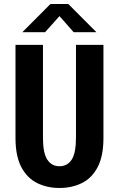

<svg xmlns="http://www.w3.org/2000/svg" viewBox="-20 -923 590 954"><path d="M275.5 11Q214.5 11 165 -13.2Q115.5 -37.5 86.2 -92.2Q57 -147 57 -238V-700H193.5V-239Q193.5 -162 215.2 -129.5Q237 -97 275.5 -97Q314.5 -97 336 -129.5Q357.5 -162 357.5 -239V-700H494V-238Q494 -147 465 -92.2Q436 -37.5 386.5 -13.2Q337 11 275.5 11ZM91 -763 230.5 -903H319.5L459 -763H346L275.5 -843L204 -763Z"/></svg>

Font: Trispace SemiCondensed SemiBold
Style: Regular
Weight: 600
Width: 4
Designer: Tyler Finck
Foundry: Etcetera Type Company
Version: Version 1.210; ttfautohint (v1.8.3)